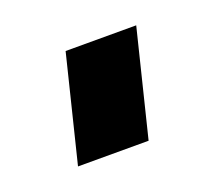

<svg xmlns="http://www.w3.org/2000/svg" viewBox="-47 -57 307 276"><g transform="rotate(-20 106.5 81.0)"><path d="M33 162 73 0H181L141 162Z"/></g></svg>

Font: Orbitron
Style: Regular
Weight: 500
Designer: Matt McInerney
Foundry: Matt McInerney
Version: 1.000